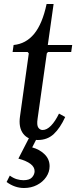

<svg xmlns="http://www.w3.org/2000/svg" viewBox="-20 -690 384 960"><path d="M169 10Q120 10 96 -21.5Q72 -53 80 -108L124 -423L118 -430H43L48 -465Q110 -471 151 -521Q192 -571 213 -670H248L219 -465H341L336 -430H220L214 -423L168 -97Q163 -64 171.5 -52Q180 -40 193 -40Q214 -40 235 -61.5Q256 -83 275 -122L306 -105Q281 -50 249 -20Q217 10 169 10ZM29 188Q47 201 64 206Q81 211 97 211Q128 211 140.5 196.5Q153 182 153 166Q153 145 132.5 129.5Q112 114 72 103L125 0H165L141 47Q178 57 203 81.5Q228 106 228 141Q228 170 211 195Q194 220 165 235Q136 250 100 250Q54 250 13 220Z"/></svg>

Font: Brygada 1918 Medium
Style: Italic
Weight: 500
Italic angle: -8°
Designer: Mateusz Machalski | Borys Kosmynka | Przemek Hoffer
Foundry: NIEPODLEGLA 2018
Version: Version 3.006